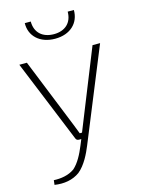

<svg xmlns="http://www.w3.org/2000/svg" viewBox="-133 -770 778 1054"><g transform="rotate(-15 256.5 -243.5)"><path d="M255 -569C342 -569 395 -622 394 -695H359C359 -631 317 -595 255 -595C191 -595 149 -631 149 -695H115C113 -622 168 -569 255 -569ZM443 -482 285 -88 263 -33H250L229 -87L70 -482H27L219 -12C222 -4 228 0 237 0H250L236 34C218 78 195 123 164 150C129 175 85 181 46 179L43 205C96 213 146 205 186 176C227 143 255 84 272 42L486 -482Z"/></g></svg>

Font: Exo 2 Extra Light
Style: Regular
Weight: 250
Designer: Natanael Gama
Version: Version 1.001;PS 001.001;hotconv 1.0.88;makeotf.lib2.5.64775